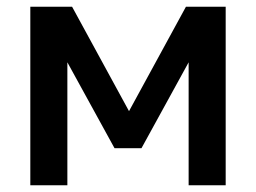

<svg xmlns="http://www.w3.org/2000/svg" viewBox="-20 -550 760 570"><path d="M70 -530H194L363 -220L532 -530H650V0H540V-365L400 -110H320L180 -365V0H70Z"/></svg>

Font: .
Style: 
Weight: 500
Designer: A.Korolkova, Vitaly Kuzmin
Foundry: ParaType Ltd
Version: Version 1.000; Glyphs 3.2, build 3192.0